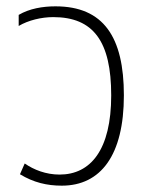

<svg xmlns="http://www.w3.org/2000/svg" viewBox="-20 -576 475 606"><path d="M175 10C298 10 371 -86 371 -275C371 -459 307 -556 155 -556C115 -556 73 -549 39 -529V-494C69 -512 111 -522 148 -522C275 -522 331 -445 331 -275C331 -103 266 -25 168 -25C125 -25 87 -40 58 -60L43 -26C86 0 128 10 175 10Z"/></svg>

Font: Noto Sans Thai SemCond ExtLt
Style: Regular
Weight: 200
Width: 4
Designer: Monotype Design Team
Foundry: Monotype Imaging Inc.
Version: Version 2.002